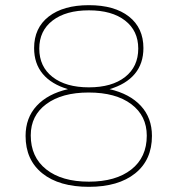

<svg xmlns="http://www.w3.org/2000/svg" viewBox="-20 -721 688 743"><path d="M535 -535Q535 -475 501.5 -435Q468 -395 404 -376Q482 -358 525 -311.5Q568 -265 568 -195Q568 -102 503 -50Q438 2 324 2Q209 2 144 -50Q79 -102 79 -195Q79 -265 122 -311.5Q165 -358 243 -376Q179 -395 145.5 -435Q112 -475 112 -535Q112 -613 168.5 -657Q225 -701 324 -701Q423 -701 479 -657Q535 -613 535 -535ZM132 -533Q132 -463 183.5 -423Q235 -383 324 -383Q413 -383 464 -423Q515 -463 515 -533Q515 -602 464 -641.5Q413 -681 324 -681Q235 -681 183.5 -641.5Q132 -602 132 -533ZM99 -197Q99 -113 159 -65.5Q219 -18 324 -18Q428 -18 488 -65Q548 -112 548 -196Q548 -273 488 -318Q428 -363 323 -363Q220 -363 159.5 -318.5Q99 -274 99 -197Z"/></svg>

Font: Montserrat-Arabic Thin
Style: Regular
Weight: 250
Designer: Mohamed Gaber
Foundry: Kief Type Foundry
Version: Version 5.008